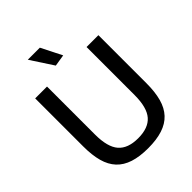

<svg xmlns="http://www.w3.org/2000/svg" viewBox="-262 -1096 1250 1250"><g transform="rotate(-45 363.0 -471.0)"><path d="M318 -796 216 -952H327L399 -809ZM363 10Q285 10 229.5 -8Q174 -26 139 -63.5Q104 -101 88 -159Q72 -217 72 -297V-740H181V-298Q181 -183 225 -132.5Q269 -82 363 -82Q457 -82 501 -132.5Q545 -183 545 -298V-740H654V-297Q654 -217 638 -159Q622 -101 587 -63.5Q552 -26 496.5 -8Q441 10 363 10Z"/></g></svg>

Font: Encode Sans Narrow
Style: Medium
Weight: 500
Designer: Pablo Impallari, Andres Torresi
Foundry: Pablo Impallari, Andres Torresi
Version: Version 1.000; ttfautohint (v1.00) -l 8 -r 50 -G 200 -x 14 -